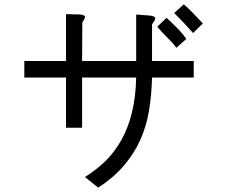

<svg xmlns="http://www.w3.org/2000/svg" viewBox="-20 -791 1040 884"><path d="M872 -510V-434H680Q678 -353 666 -281Q654 -209 625.5 -146Q597 -83 550 -28Q503 27 432 73L371 24Q423 -8 465.5 -49.5Q508 -91 539 -146.5Q570 -202 587.5 -273Q605 -344 607 -434H358V-203H284V-434H92V-510H284V-726Q301 -725 316.5 -725Q332 -725 344.5 -724.5Q357 -724 364.5 -721Q372 -718 372 -711Q371 -708 366 -699.5Q361 -691 359 -687L358 -510H607V-724Q642 -722 668.5 -719.5Q695 -717 695 -707Q695 -702 691.5 -696Q688 -690 680 -679V-510ZM704 -668 747 -709Q766 -691 779.5 -678Q793 -665 803.5 -654Q814 -643 822 -633Q830 -623 838 -612L792 -571Q776 -593 749.5 -619Q723 -645 704 -668ZM782 -731 826 -771Q846 -754 865.5 -734Q885 -714 914 -683L869 -639Q848 -663 826.5 -685.5Q805 -708 782 -731Z"/></svg>

Font: D2Coding
Style: Regular
Weight: 400
Monospace: yes
Designer: Yong-Rak Park; Jeong-Hwan Yoon; Sang-Min Lee;
Foundry: NHN Corporation
Version: Version 1.3.2; Build 20180524